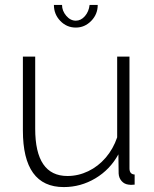

<svg xmlns="http://www.w3.org/2000/svg" viewBox="-20 -750 627 780"><path d="M73 -220V-520H123V-227Q123 -35 254 -35Q298 -35 338.5 -54.5Q379 -74 409.5 -109.5Q440 -145 456 -192V-520H506V-66Q506 -42 527 -41V0Q510 2 502 0Q485 -2 474 -14.5Q463 -27 462 -45L461 -123Q427 -61 367.5 -25.5Q308 10 239 10Q73 10 73 -220ZM288 -666Q309 -666 325 -684.5Q341 -703 344 -730H377Q377 -692 350.5 -665Q324 -638 288 -638Q251 -638 225 -665Q199 -692 199 -730H232Q232 -706 249 -686Q266 -666 288 -666Z"/></svg>

Font: Raleway Light
Style: Regular
Weight: 300
Designer: Matt McInerney, Pablo Impallari, Rodrigo Fuenzalida
Foundry: Matt McInerney, Pablo Impallari, Rodrigo Fuenzalida
Version: Version 4.026